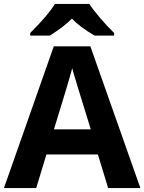

<svg xmlns="http://www.w3.org/2000/svg" viewBox="-20 -951 730 971"><path d="M439 -296.9Q351.1 -580.1 345.2 -606Q329.1 -543.5 252.9 -296.9ZM526.9 0 475.1 -169.9H214.8L163.1 0H0L252 -716.8H437L689.9 0ZM132.8 -771V-784.2Q225.1 -876.5 257.8 -931.2H432.1Q447.3 -905.8 484.6 -862.1Q522 -818.4 557.1 -784.2V-771H458Q381.3 -816.4 343.8 -856.9Q305.7 -817.4 231.9 -771Z"/></svg>

Font: NotoSans-Bold
Style: Bold
Weight: 700
Designer: Monotype Design team
Foundry: Monotype Imaging Inc.
Version: Version 1.04